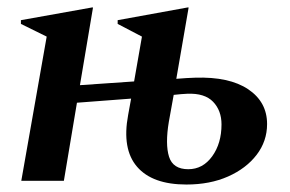

<svg xmlns="http://www.w3.org/2000/svg" viewBox="-20 -484 776 514"><path d="M37 0 105 -386 36 -420V-430L226 -464H229L194 -256L339 -266L360 -386L295 -420V-430L482 -464H485L452 -273Q466 -274 479.5 -275Q493 -276 502 -276Q594 -279 644.5 -245Q695 -211 695 -152Q695 -106 667 -69.5Q639 -33 590.5 -11.5Q542 10 479 10Q388 10 347 -37.5Q306 -85 323 -176L331 -220L186 -209L151 0ZM432 -158Q422 -98 432.5 -64.5Q443 -31 484 -31Q523 -31 548 -65.5Q573 -100 573 -151Q573 -188 550.5 -211.5Q528 -235 481 -233Q475 -233 465 -232Q455 -231 445 -230Z"/></svg>

Font: Spectral SemiBold
Style: Italic
Weight: 600
Italic angle: -10°
Designer: Jean-Baptiste Levee
Foundry: Production Type
Version: Version 2.001